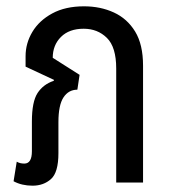

<svg xmlns="http://www.w3.org/2000/svg" viewBox="-20 -578 542 608"><path d="M83 10Q49 10 23 -4L33 -66Q38 -63 44 -61.5Q50 -60 57 -60Q81 -60 81 -99V-193Q81 -256 99 -283.5Q117 -311 150 -322L151 -325L61 -367V-400Q61 -441 82.5 -477Q104 -513 145.5 -535.5Q187 -558 246 -558Q298 -558 340.5 -538.5Q383 -519 408 -478Q433 -437 433 -370V0H348V-361Q348 -429 318.5 -458Q289 -487 245 -487Q199 -487 173 -461Q147 -435 147 -395L232 -341L225 -294Q197 -294 181 -269.5Q165 -245 165 -191V-93Q165 -32 141.5 -11Q118 10 83 10Z"/></svg>

Font: Noto Sans Thai Cond
Style: Regular
Weight: 400
Width: 3
Designer: Monotype Design Team
Foundry: Monotype Imaging Inc.
Version: Version 2.002; ttfautohint (v1.8.4.7-5d5b)